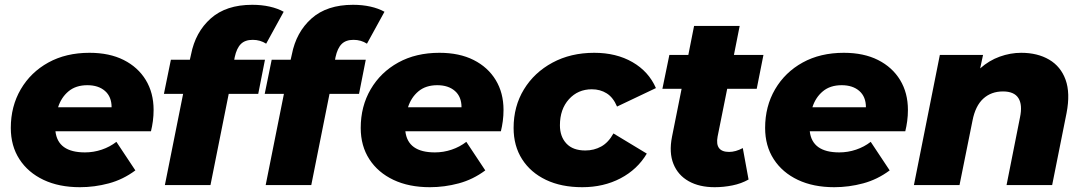

<svg xmlns="http://www.w3.org/2000/svg" viewBox="-20 -771 4517 800"><path d="M313 9Q226 9 161.5 -21.5Q97 -52 61 -107.5Q25 -163 25 -238Q25 -328 66.5 -399Q108 -470 181.5 -510.5Q255 -551 353 -551Q436 -551 495.5 -521Q555 -491 587.5 -437.5Q620 -384 620 -313Q620 -289 617 -266.5Q614 -244 609 -224H211Q221 -136 334 -136Q370 -136 404 -147.5Q438 -159 465 -180L544 -61Q493 -23 433.5 -7Q374 9 313 9ZM222 -324H445Q445 -368 417.5 -392Q390 -416 344 -416Q296 -416 265.5 -390.5Q235 -365 222 -324Z M667 0 743 -380H663L692 -522H771L776 -544Q794 -637 858 -694Q922 -751 1031 -751Q1070 -751 1103.5 -743.5Q1137 -736 1162 -722L1089 -589Q1064 -605 1033 -605Q1001 -605 983.5 -587.5Q966 -570 958 -533L956 -522H1084L1056 -380H933L857 0Z M1087 0 1163 -380H1083L1112 -522H1191L1196 -544Q1214 -637 1278 -694Q1342 -751 1451 -751Q1490 -751 1523.5 -743.5Q1557 -736 1582 -722L1509 -589Q1484 -605 1453 -605Q1421 -605 1403.5 -587.5Q1386 -570 1378 -533L1376 -522H1504L1476 -380H1353L1277 0Z M1771 9Q1684 9 1619.5 -21.5Q1555 -52 1519 -107.5Q1483 -163 1483 -238Q1483 -328 1524.5 -399Q1566 -470 1639.5 -510.5Q1713 -551 1811 -551Q1894 -551 1953.5 -521Q2013 -491 2045.5 -437.5Q2078 -384 2078 -313Q2078 -289 2075 -266.5Q2072 -244 2067 -224H1669Q1679 -136 1792 -136Q1828 -136 1862 -147.5Q1896 -159 1923 -180L2002 -61Q1951 -23 1891.5 -7Q1832 9 1771 9ZM1680 -324H1903Q1903 -368 1875.5 -392Q1848 -416 1802 -416Q1754 -416 1723.5 -390.5Q1693 -365 1680 -324Z M2406 9Q2319 9 2255 -21.5Q2191 -52 2155.5 -107.5Q2120 -163 2120 -238Q2120 -328 2163 -398.5Q2206 -469 2282 -510Q2358 -551 2456 -551Q2548 -551 2615.5 -512Q2683 -473 2713 -404L2551 -327Q2535 -365 2508 -382Q2481 -399 2446 -399Q2388 -399 2350.5 -357.5Q2313 -316 2313 -249Q2313 -202 2340 -173Q2367 -144 2419 -144Q2455 -144 2485 -160.5Q2515 -177 2536 -215L2675 -131Q2636 -65 2565.5 -28Q2495 9 2406 9Z M2958 9Q2894 9 2849.5 -16Q2805 -41 2786 -88Q2767 -135 2780 -201L2820 -401H2740L2769 -542H2848L2872 -663H3062L3038 -542H3161L3133 -401H3010L2970 -202Q2958 -138 3018 -138Q3045 -138 3075 -154L3099 -23Q3069 -6 3032 1.5Q2995 9 2958 9Z M3456 9Q3369 9 3304.5 -21.5Q3240 -52 3204 -107.5Q3168 -163 3168 -238Q3168 -328 3209.5 -399Q3251 -470 3324.5 -510.5Q3398 -551 3496 -551Q3579 -551 3638.5 -521Q3698 -491 3730.5 -437.5Q3763 -384 3763 -313Q3763 -289 3760 -266.5Q3757 -244 3752 -224H3354Q3364 -136 3477 -136Q3513 -136 3547 -147.5Q3581 -159 3608 -180L3687 -61Q3636 -23 3576.5 -7Q3517 9 3456 9ZM3365 -324H3588Q3588 -368 3560.5 -392Q3533 -416 3487 -416Q3439 -416 3408.5 -390.5Q3378 -365 3365 -324Z M4235 -551Q4303 -551 4351.5 -522.5Q4400 -494 4420 -438.5Q4440 -383 4424 -300L4364 0H4174L4230 -282Q4241 -334 4223.5 -362Q4206 -390 4159 -390Q4110 -390 4077 -360Q4044 -330 4032 -268L3978 0H3788L3896 -542H4076L4064 -486Q4101 -519 4145.5 -535Q4190 -551 4235 -551Z"/></svg>

Font: Montserrat ExtraBold
Style: Italic
Weight: 800
Italic angle: -11.3°
Designer: Julieta Ulanovsky
Foundry: Julieta Ulanovsky
Version: Version 9.000; ttfautohint (v1.8.4.7-5d5b)